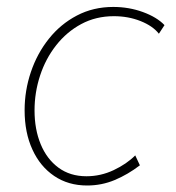

<svg xmlns="http://www.w3.org/2000/svg" viewBox="-20 -540 519 567"><path d="M237.3 7.8Q181.6 7.8 140.1 -20.3Q98.6 -48.3 75.7 -98.4Q52.7 -148.4 52.7 -214.4Q52.7 -272.9 71.3 -327.6Q89.8 -382.3 124.3 -425.5Q158.7 -468.8 207 -494.1Q255.4 -519.5 314.5 -519.5Q360.8 -519.5 402.1 -504.4Q443.4 -489.3 465.8 -465.8L449.2 -440.4Q431.2 -463.4 395 -477.8Q358.9 -492.2 316.4 -492.2Q263.2 -492.2 220 -469Q176.8 -445.8 145.8 -406.2Q114.7 -366.7 98.4 -316.9Q82 -267.1 82 -213.9Q82 -158.2 100.1 -114.3Q118.2 -70.3 152.6 -44.9Q187 -19.5 235.4 -19.5Q277.3 -19.5 315.7 -37.6Q354 -55.7 379.4 -81.1L393.1 -51.8Q357.9 -24.9 319.1 -8.5Q280.3 7.8 237.3 7.8Z"/></svg>

Font: Reddit Sans ExtraLight
Style: Italic
Weight: 250
Italic angle: -11.25°
Designer: Stephen Hutchings
Version: Version 1.013